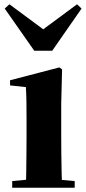

<svg xmlns="http://www.w3.org/2000/svg" viewBox="-20 -877 401 897"><path d="M37 0V-31L142 -41H220L329 -31V0ZM101 0Q102 -26 102.5 -68.5Q103 -111 103.5 -157Q104 -203 104 -238V-318Q104 -368 103.5 -401.5Q103 -435 101 -470L27 -478V-502L257 -562L270 -553L266 -392V-238Q266 -203 266.5 -157Q267 -111 268 -68.5Q269 -26 270 0ZM24 -857 224 -709H140L340 -857L361 -837L224 -640H140L2 -837Z"/></svg>

Font: Noto Serif JP Black
Style: Regular
Weight: 900
Designer: Ryoko NISHIZUKA 西塚涼子 (kana & ideographs); Frank Grießhammer (Latin, Greek & Cyrillic); Wenlong ZHANG 张文龙 (bopomofo); San
Foundry: Adobe
Version: Version 2.003-H1;hotconv 1.1.1;makeotfexe 2.6.0